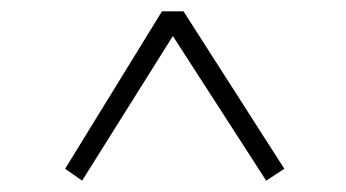

<svg xmlns="http://www.w3.org/2000/svg" viewBox="-20 -545 611 339"><path d="M95 -247 266 -525H304L482 -247L450 -226L270 -505H300L125 -226Z"/></svg>

Font: Source Han Serif JP VF
Style: Regular
Weight: 250
Designer: Ryoko NISHIZUKA 西塚涼子 (kana & ideographs); Frank Grießhammer (Latin, Greek & Cyrillic); Wenlong ZHANG 张文龙 (bopomofo); San
Foundry: Adobe
Version: Version 2.001;hotconv 1.1.0;makeotfexe 2.6.0